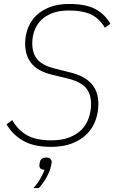

<svg xmlns="http://www.w3.org/2000/svg" viewBox="-20 -730 586 970"><path d="M238 12Q151 12 97.5 -18.5Q44 -49 13 -102L42 -123Q71 -73 116 -47Q161 -21 240 -21Q293 -21 331 -36Q369 -51 393 -76Q417 -101 428.5 -134.5Q440 -168 440 -205Q440 -257 412.5 -287.5Q385 -318 323 -333L241 -353Q172 -370 139.5 -409Q107 -448 107 -511Q107 -551 121 -587.5Q135 -624 162.5 -651Q190 -678 231.5 -694Q273 -710 329 -710Q414 -710 462 -684Q510 -658 538 -610L510 -590Q483 -636 440.5 -656.5Q398 -677 327 -677Q280 -677 245.5 -664Q211 -651 188.5 -629Q166 -607 154.5 -576.5Q143 -546 143 -512Q143 -459 169.5 -429Q196 -399 255 -384L335 -364Q477 -330 477 -206Q477 -161 462.5 -121.5Q448 -82 418.5 -52.5Q389 -23 344 -5.5Q299 12 238 12ZM215 66Q229 66 235 73Q241 80 241 88Q241 95 238 107Q233 133 216 164.5Q199 196 176 220H149Q172 194 185 170.5Q198 147 205 128Q191 127 185 121.5Q179 116 179 108Q179 106 179.5 100.5Q180 95 181 90Q183 79 190.5 72.5Q198 66 215 66Z"/></svg>

Font: IBM Plex Sans ExtLt
Style: Italic
Weight: 200
Italic angle: -11°
Designer: Mike Abbink, Paul van der Laan, Pieter van Rosmalen
Foundry: Bold Monday
Version: Version 3.005